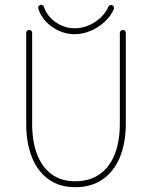

<svg xmlns="http://www.w3.org/2000/svg" viewBox="-20 -758 625 790"><path d="M485.4 -634.8Q490.7 -634.8 494.1 -631.3Q497.6 -627.9 497.6 -622.6V-248.5Q497.6 -170.9 473.6 -112.1Q449.7 -53.2 403.1 -20.5Q356.4 12.2 289.6 12.2Q224.1 12.2 179 -20.8Q133.8 -53.7 110.8 -112.3Q87.9 -170.9 87.9 -248.5V-622.6Q87.9 -627.9 91.6 -631.3Q95.2 -634.8 100.1 -634.8Q105.5 -634.8 108.9 -631.3Q112.3 -627.9 112.3 -622.6V-248.5Q112.3 -176.8 132.3 -123.8Q152.3 -70.8 191.9 -41.5Q231.4 -12.2 289.6 -12.2Q349.1 -12.2 390.4 -41.5Q431.6 -70.8 452.4 -124Q473.1 -177.2 473.1 -248.5V-622.6Q473.1 -627.9 476.8 -631.3Q480.5 -634.8 485.4 -634.8ZM437 -737.3Q442.4 -737.3 445.8 -733.9Q449.2 -730.5 449.2 -725.1Q448.7 -722.7 448.2 -720.2Q435.5 -691.4 409.9 -667.7Q384.3 -644 351.8 -630.6Q319.3 -617.2 286.6 -617.2Q252.9 -617.2 221.7 -631.6Q190.4 -646 168.2 -670.2Q146 -694.3 137.7 -722.7Q135.7 -728.5 139.6 -733.4Q143.6 -738.3 149.4 -738.3Q153.3 -738.3 156.7 -735.8Q160.2 -733.4 161.1 -729.5Q168 -706.1 186.8 -685.8Q205.6 -665.5 232.2 -653.6Q258.8 -641.6 287.6 -641.6Q315.9 -641.6 343.8 -653.1Q371.6 -664.6 393.3 -684.8Q415 -705.1 425.8 -730Q427.2 -733.4 430.4 -735.4Q433.6 -737.3 437 -737.3Z"/></svg>

Font: Velvelyne Light
Style: Regular
Weight: 200
Designer: Manon Van der Borght et Mariel Nils
Foundry: Velvetyne
Version: Version 1.070